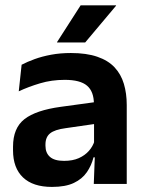

<svg xmlns="http://www.w3.org/2000/svg" viewBox="-20 -706 556 737"><path d="M340 0 344.5 -120 341 -131V-284.5L340.5 -306.5Q340.5 -354.5 314.2 -377Q288 -399.5 228.5 -399.5Q178 -399.5 133.8 -386.2Q89.5 -373 52 -355.5L63 -457.5Q85 -469 113.2 -479.2Q141.5 -489.5 176.5 -496Q211.5 -502.5 252 -502.5Q312 -502.5 353.5 -488.2Q395 -474 419.8 -447.5Q444.5 -421 455.5 -384.2Q466.5 -347.5 466.5 -303V0ZM179.5 11.5Q106.5 11.5 68.2 -25Q30 -61.5 30 -129V-143Q30 -214.5 74 -248.8Q118 -283 213.5 -296L352.5 -315L360 -232.5L232 -214Q190 -208.5 172.2 -194Q154.5 -179.5 154.5 -151.5V-146.5Q154.5 -119 171.8 -103.8Q189 -88.5 226 -88.5Q259 -88.5 282.5 -99Q306 -109.5 321.2 -126.8Q336.5 -144 343 -165.5L361 -102H339Q331 -70.5 313.2 -44.8Q295.5 -19 263.5 -3.8Q231.5 11.5 179.5 11.5ZM289.5 -685.5H425.5V-684L307 -543H199V-544.5Z"/></svg>

Font: Anek Bangla Medium SemiBold
Style: Regular
Weight: 600
Version: Version 1.003